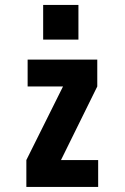

<svg xmlns="http://www.w3.org/2000/svg" viewBox="-20 -734 490 754"><path d="M83.5 0V-105.5L227.5 -394.5H88.5V-500H362V-394.5L219.5 -105.5H365.5V0ZM149.5 -714.5H288V-578.5H149.5Z"/></svg>

Font: Trispace Condensed SemiBold
Style: Regular
Weight: 600
Width: 3
Designer: Tyler Finck
Foundry: Etcetera Type Company
Version: Version 1.210; ttfautohint (v1.8.3)